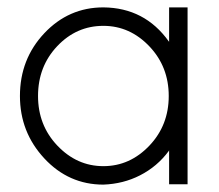

<svg xmlns="http://www.w3.org/2000/svg" viewBox="-20 -490 592 520"><path d="M437 -81 438 -83V9H488V-470H438V-377L437 -378Q372 -469 260 -470Q166 -470 100 -400Q34 -330 34 -230Q34 -132 100 -61Q166 10 260 10Q314 8 359 -15Q406 -39 437 -81ZM385 -96Q332 -40 260 -40Q188 -40 135 -96Q83 -151 83 -230Q83 -310 135 -365Q187 -420 260 -420Q332 -420 385 -364Q437 -309 437 -230Q437 -151 385 -96Z"/></svg>

Font: NM-font
Style: Light
Weight: 500
Designer: ""
Foundry: ""
Version: ""